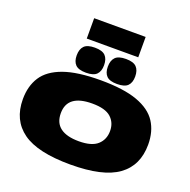

<svg xmlns="http://www.w3.org/2000/svg" viewBox="-191 -1346 1526 1542"><g transform="rotate(20 571.5 -575.0)"><path d="M573 10Q293 10 164.5 -82.5Q36 -175 36 -354Q36 -466 87.5 -545.5Q139 -625 257 -667.5Q375 -710 573 -710Q770 -710 887 -667.5Q1004 -625 1055.5 -545.5Q1107 -466 1107 -354Q1107 -175 979 -82.5Q851 10 573 10ZM573 -189Q683 -189 732.5 -234Q782 -279 782 -352Q782 -423 733.5 -467Q685 -511 573 -511Q361 -511 361 -352Q361 -270 415 -229.5Q469 -189 573 -189ZM705 -726Q641 -726 614.5 -753Q588 -780 588 -832Q588 -885 614.5 -912.5Q641 -940 705 -940Q769 -940 795.5 -912.5Q822 -885 822 -832Q822 -780 795.5 -753Q769 -726 705 -726ZM439 -726Q375 -726 348.5 -753Q322 -780 322 -832Q322 -885 348.5 -912.5Q375 -940 439 -940Q503 -940 529.5 -912.5Q556 -885 556 -832Q556 -780 529.5 -753Q503 -726 439 -726ZM352 -986V-1160H792V-986Z"/></g></svg>

Font: Georama ExtraExtended Black
Style: Regular
Weight: 900
Width: 8
Designer: Jean-Baptiste Levee
Foundry: Production Type
Version: Version 1.000